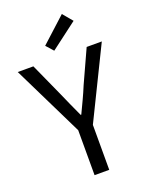

<svg xmlns="http://www.w3.org/2000/svg" viewBox="-176 -1057 884 1144"><g transform="rotate(-20 265.5 -484.5)"><path d="M219 0H312V-285L532 -734H436L341 -526C319 -472 294 -421 268 -366H264C238 -421 216 -472 192 -526L98 -734H-1L219 -285ZM247 -779 416 -907 364 -969 206 -825Z"/></g></svg>

Font: Microsoft YaHei
Style: Regular
Weight: 400
Designer: Ryoko NISHIZUKA 西塚涼子 (kana, bopomofo & ideographs); Paul D. Hunt (Latin, Greek & Cyrillic); Sandoll Communications 산돌커뮤니
Foundry: Adobe
Version: Version 2.001;hotconv 1.0.111;makeotfexe 2.5.65597